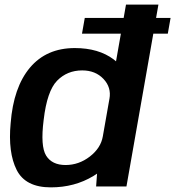

<svg xmlns="http://www.w3.org/2000/svg" viewBox="-20 -805 756 829"><path d="M334 -659.5H704.5L716.5 -727.5H346ZM395 0H526L664 -785H524L401.5 -88.5ZM199.5 4Q302 4 383.2 -45Q464.5 -94 474.5 -151L424 -216.5Q415.5 -166 368 -129.2Q320.5 -92.5 263 -92.5Q204.5 -92.5 179.2 -133Q154 -173.5 168.5 -287Q183 -412 226.5 -456.5Q270 -501 335 -501Q392 -501 426.8 -464.2Q461.5 -427.5 452.5 -378L525.5 -442.5Q536 -499.5 470.8 -548.5Q405.5 -597.5 303 -597.5Q180.5 -597.5 109.2 -512.8Q38 -428 26 -273Q14 -146.5 52 -71.2Q90 4 199.5 4Z"/></svg>

Font: Anybody UltraCondensed Thin SemiBold
Style: Italic
Weight: 600
Italic angle: -10°
Version: Version 1.111